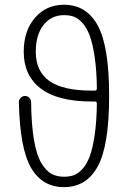

<svg xmlns="http://www.w3.org/2000/svg" viewBox="-20 -770 540 810"><path d="M379.9 -387.7Q388.7 -387.7 388.7 -397.5Q387.7 -473.6 379.4 -529.3Q371.1 -585 358.9 -618.7Q346.7 -652.3 328.6 -672.4Q310.5 -692.4 292.5 -699.2Q274.4 -706.1 250 -706.1Q196.3 -706.1 163.6 -664.6Q130.9 -623 130.9 -551.8Q130.9 -468.8 188.5 -428.2Q246.1 -387.7 367.2 -387.7ZM250 19.5Q158.2 19.5 110.8 -62.5Q63.5 -144.5 59.6 -339.8Q59.6 -349.6 67.4 -357.4Q75.2 -365.2 85.9 -365.2Q95.7 -365.2 103.5 -357.4Q111.3 -349.6 111.3 -338.9Q112.3 -243.2 123.5 -178.7Q134.8 -114.3 154.8 -81.5Q174.8 -48.8 197.3 -36.6Q219.7 -24.4 250 -24.4Q274.4 -24.4 292.5 -31.2Q310.5 -38.1 328.6 -58.1Q346.7 -78.1 358.9 -111.3Q371.1 -144.5 379.4 -200.7Q387.7 -256.8 388.7 -333Q388.7 -341.8 379.9 -341.8H367.2Q223.6 -341.8 151.9 -396.5Q80.1 -451.2 80.1 -551.8Q80.1 -639.6 127.4 -694.8Q174.8 -750 250 -750Q344.7 -750 392.6 -662.1Q440.4 -574.2 440.4 -365.2Q440.4 -156.2 392.6 -68.4Q344.7 19.5 250 19.5Z"/></svg>

Font: Rounded Mgen+ 1m light
Style: Regular
Weight: 200
Designer: [Source Han Sans]
Ryoko NISHIZUKA  (kana & ideographs); Paul D. Hunt (Latin, Greek & Cyrillic); Wenlong ZHANG  (bopomofo
Version: Version 1.059.20150602